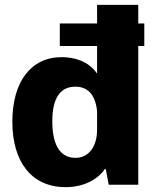

<svg xmlns="http://www.w3.org/2000/svg" viewBox="-20 -763 655 793"><path d="M576 -666H551V-743H381V-666H227V-573H381V-459C346 -510 288 -527 235 -527C106 -527 31 -423 31 -260C31 -94 111 10 251 10C338 10 393 -32 416 -69L429 0H551V-573H576ZM381 -228C381 -153 343 -111 292 -111C238 -111 196 -150 196 -262C196 -373 240 -405 291 -405C337 -405 373 -379 381 -304Z"/></svg>

Font: United Sans ExtraBold
Style: Regular
Weight: 800
Designer: Pablo Impallari, Rodrigo Fuenzalida (Modified by Dan O. Williams)
Version: Version 1.000;PS 001.000;hotconv 1.0.88;makeotf.lib2.5.64775